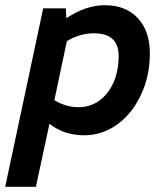

<svg xmlns="http://www.w3.org/2000/svg" viewBox="-39 -508 639 738"><path d="M-19 210 127 -476H214L216 -438Q291 -488 363 -488Q444 -488 490.5 -438.5Q537 -389 537 -303Q537 -237 517.5 -180Q498 -123 463.5 -79.5Q429 -36 383 -12Q337 12 284 12Q208 12 151 -32L99 210ZM263 -96Q308 -96 343 -121.5Q378 -147 397.5 -191.5Q417 -236 417 -293Q417 -380 322 -380Q268 -380 218 -350L170 -123Q214 -96 263 -96Z"/></svg>

Font: Sometype Mono
Style: Bold Italic
Weight: 700
Italic angle: -12°
Monospace: yes
Designer: Ryoichi Tsunekawa
Foundry: Dharma Type
Version: Version 1.000; ttfautohint (v1.8.3)